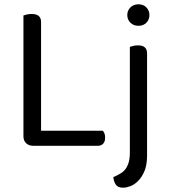

<svg xmlns="http://www.w3.org/2000/svg" viewBox="-20 -678 784 893"><path d="M133 0Q114 0 101.5 -12Q89 -24 89 -44V-606Q94 -608 104.5 -610.5Q115 -613 127 -613Q171 -613 171 -576V-70H458Q469 -59 469 -37Q469 -20 460 -10Q451 0 436 0ZM507 146Q525 138 539.5 129.5Q554 121 563.5 108.5Q573 96 578.5 77.5Q584 59 584 30V-460Q589 -462 599.5 -464.5Q610 -467 622 -467Q664 -467 664 -430V45Q664 89 652 117.5Q640 146 622.5 163.5Q605 181 586 188Q567 195 553 195Q528 195 518.5 180.5Q509 166 507 146ZM572 -608Q572 -629 586.5 -643.5Q601 -658 624 -658Q647 -658 661 -643.5Q675 -629 675 -608Q675 -587 661 -572.5Q647 -558 624 -558Q601 -558 586.5 -572.5Q572 -587 572 -608Z"/></svg>

Font: Baloo Chettan 2
Style: Regular
Weight: 400
Designer: Maithili Shingre, Unnati Kotecha and Ek Type
Foundry: Ek Type
Version: Version 1.640;hotconv 1.0.111;makeotfexe 2.5.65597; ttfautoh